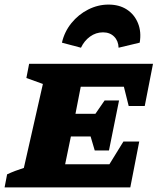

<svg xmlns="http://www.w3.org/2000/svg" viewBox="-44 -817 692 837"><path d="M-24 0 -13 -57Q4 -65 22.5 -72Q41 -79 60 -85L143 -451L71 -477L83 -539H623L587 -355H517L496 -439H308L285 -321H372L412 -379H475L431 -161H369L351 -222H265L240 -101H433L494 -200H563L524 0ZM429 -797Q476 -797 509 -775.5Q542 -754 557.5 -716Q573 -678 565 -631L473 -609Q472 -639 453.5 -657.5Q435 -676 405 -676Q374 -676 348.5 -657.5Q323 -639 309 -609L226 -631Q237 -679 267.5 -716.5Q298 -754 340.5 -775.5Q383 -797 429 -797Z"/></svg>

Font: Piazzolla SC ExtraBold
Style: Italic
Weight: 800
Italic angle: -11.3°
Designer: Juan Pablo del Peral
Foundry: Huerta Tipografica
Version: Version 1.330